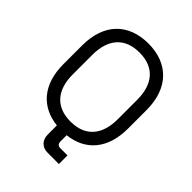

<svg xmlns="http://www.w3.org/2000/svg" viewBox="-244 -843 1136 1136"><g transform="rotate(45 324.0 -274.5)"><path d="M324 -714C157 -714 54 -611 54 -428V-272C54 -104 140 -4 283 12V88C283 135 313 165 358 165H453V93H393C375 93 365 83 365 63V12C508 -4 594 -104 594 -272V-428C594 -611 488 -714 324 -714ZM512 -269C512 -137 447 -61 324 -61C201 -61 136 -137 136 -269V-431C136 -563 201 -639 324 -639C447 -639 512 -563 512 -431Z"/></g></svg>

Font: Space Text
Style: Regular
Weight: 400
Designer: Florian Karsten (Space Text), Colophon Foundry (Space Mono)
Foundry: Florian Karsten
Version: Version 1.003;PS 001.003;hotconv 1.0.88;makeotf.lib2.5.64775